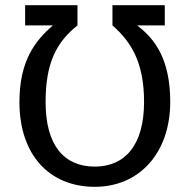

<svg xmlns="http://www.w3.org/2000/svg" viewBox="-20 -709 732 741"><path d="M346 12C518 12 637 -119 637 -316C637 -481 577 -560 509 -611H616V-689H414V-611C487 -547 536 -467 536 -316C536 -147 461 -66 346 -66C228 -66 156 -147 156 -315C156 -467 198 -546 279 -611V-689H77V-611H184C116 -552 55 -475 55 -315C55 -113 169 12 346 12Z"/></svg>

Font: FiraGO Unicode
Style: Regular
Weight: 400
Designer: bBox Type
Foundry: bBox Type GmbH
Version: Version 1.001;PS 001.001;hotconv 1.0.88;makeotf.lib2.5.64775